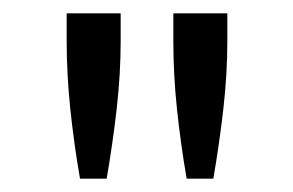

<svg xmlns="http://www.w3.org/2000/svg" viewBox="-20 -780 440 288"><path d="M100 -512Q91 -564 85.5 -616Q80 -668 80 -719V-760H161V-718Q161 -669 155 -616.5Q149 -564 140 -512ZM260 -512Q251 -564 245.5 -616Q240 -668 240 -719V-760H321V-718Q321 -669 315 -616.5Q309 -564 300 -512Z"/></svg>

Font: Ubuntu Sans
Style: Regular
Weight: 400
Designer: Dalton Maag Ltd
Foundry: Dalton Maag Ltd
Version: Version 1.006; ttfautohint (v1.8.4.7-5d5b)